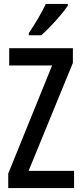

<svg xmlns="http://www.w3.org/2000/svg" viewBox="-20 -1011 416 980"><path d="M358 -51H22V-125L246 -677H27V-765H352V-690L126 -139H358ZM326 -982Q313 -962 289 -933.5Q265 -905 238.5 -877.5Q212 -850 191 -831H127V-842Q181 -922 214 -991H326Z"/></svg>

Font: Noto Sans Tamil UI ExtraCondensed Medium
Style: Regular
Weight: 500
Width: 2
Designer: Jelle Bosma - Monotype Design Team
Foundry: Monotype Imaging Inc.
Version: Version 2.004; ttfautohint (v1.8.4.7-5d5b)